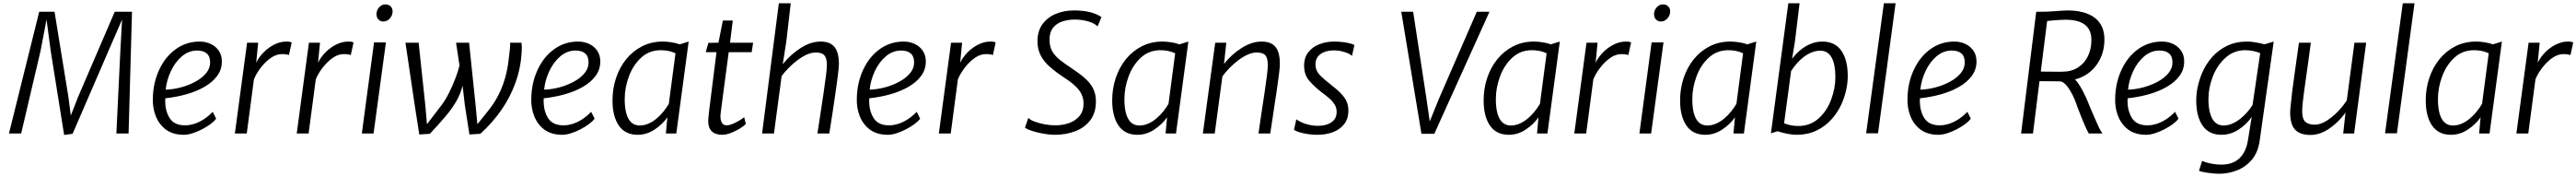

<svg xmlns="http://www.w3.org/2000/svg" viewBox="-20 -819 15829 1086"><path d="M426 2 374 9 291 -510 266 -699 229 -506 110 0H35L221 -747H315L400 -226L415 -110L460 -225L685 -747H791L770 0H695L719 -499L730 -699L653 -522Z M1109 8Q1043 8 999 -24Q956.5 -56.5 936.8 -107Q917 -157.5 919 -215Q920.5 -311.5 959 -393Q996.5 -472.5 1061 -518.2Q1125.5 -564 1207 -564Q1243.5 -564 1274.5 -549.5Q1305.5 -535 1324.2 -507.8Q1343 -480.5 1343 -442Q1343 -392 1314 -353Q1285 -314 1235.5 -285.8Q1186 -257.5 1124 -240.2Q1062 -223 996 -216Q995.5 -214 995.2 -209.8Q995 -205.5 995 -200Q995 -137 1023 -93.5Q1051 -50 1117 -50Q1144.5 -50 1173.8 -59.2Q1203 -68.5 1231.8 -87Q1260.5 -105.5 1287 -133L1308 -91Q1297 -75.5 1274 -58.2Q1251 -41 1222 -26Q1193 -11 1163.5 -1.5Q1134 8 1109 8ZM998 -269Q1041.5 -270 1089 -282.2Q1136.5 -294.5 1178 -316.5Q1219.5 -338.5 1245.2 -368.8Q1271 -399 1271 -436Q1271 -473 1250.2 -491Q1229.5 -509 1191 -509Q1165.5 -509 1142.2 -500.2Q1119 -491.5 1098 -474Q1055.5 -438 1029.5 -382Q1003.5 -326 998 -269Z M1496 0H1423L1498 -557H1566L1554 -434Q1570.5 -468.5 1599.8 -498Q1629 -527.5 1665.5 -545.8Q1702 -564 1740 -564Q1764.5 -564 1772 -558L1755 -481Q1748.5 -484 1737.8 -485.5Q1727 -487 1711 -487Q1676.5 -487 1642.2 -462.5Q1608 -438 1580.8 -402Q1553.5 -366 1540 -332Z M1876 0H1803L1878 -557H1946L1934 -434Q1950.5 -468.5 1979.8 -498Q2009 -527.5 2045.5 -545.8Q2082 -564 2120 -564Q2144.5 -564 2152 -558L2135 -481Q2128.5 -484 2117.8 -485.5Q2107 -487 2091 -487Q2056.5 -487 2022.2 -462.5Q1988 -438 1960.8 -402Q1933.5 -366 1920 -332Z M2275 0H2203L2278 -559H2351ZM2335 -687Q2317 -687 2305 -699.5Q2293 -712 2293 -732Q2293 -756 2309.2 -774Q2325.5 -792 2347 -792Q2367.5 -792 2379.8 -780Q2392 -768 2392 -749Q2392 -724.5 2374.8 -705.8Q2357.5 -687 2335 -687Z M2621 2 2556 6 2528 -173 2471 -557H2552L2593 -173L2603 -57L2692 -173Q2717 -206 2739.8 -251.5Q2762.5 -297 2779.2 -341.8Q2796 -386.5 2803 -417L2782 -557H2862L2902 -173L2913 -57L2979 -139Q3014.5 -183 3040 -231.8Q3065.5 -280.5 3081.2 -333.8Q3097 -387 3104 -445Q3109.5 -487 3112.8 -519Q3116 -551 3113 -557H3184Q3185.5 -543.5 3185.8 -528.2Q3186 -513 3185 -498Q3179 -400 3146.8 -311Q3114.5 -222 3059.8 -143.5Q3005 -65 2931 2L2864 6L2836 -173L2822 -293Q2808.5 -240.5 2781.8 -195Q2755 -149.5 2715 -102.5Q2675 -55.5 2621 2Z M3434 8Q3368 8 3324 -24Q3281.5 -56.5 3261.8 -107Q3242 -157.5 3244 -215Q3245.5 -311.5 3284 -393Q3321.5 -472.5 3386 -518.2Q3450.5 -564 3532 -564Q3568.5 -564 3599.5 -549.5Q3630.5 -535 3649.2 -507.8Q3668 -480.5 3668 -442Q3668 -392 3639 -353Q3610 -314 3560.5 -285.8Q3511 -257.5 3449 -240.2Q3387 -223 3321 -216Q3320.5 -214 3320.2 -209.8Q3320 -205.5 3320 -200Q3320 -137 3348 -93.5Q3376 -50 3442 -50Q3469.5 -50 3498.8 -59.2Q3528 -68.5 3556.8 -87Q3585.5 -105.5 3612 -133L3633 -91Q3622 -75.5 3599 -58.2Q3576 -41 3547 -26Q3518 -11 3488.5 -1.5Q3459 8 3434 8ZM3323 -269Q3366.5 -270 3414 -282.2Q3461.5 -294.5 3503 -316.5Q3544.5 -338.5 3570.2 -368.8Q3596 -399 3596 -436Q3596 -473 3575.2 -491Q3554.5 -509 3516 -509Q3490.5 -509 3467.2 -500.2Q3444 -491.5 3423 -474Q3380.5 -438 3354.5 -382Q3328.5 -326 3323 -269Z M3898 8Q3821 8 3782 -48.5Q3743 -105 3743 -203Q3743 -275.5 3764.8 -340.5Q3786.5 -405.5 3827.2 -455.8Q3868 -506 3925 -535Q3982 -564 4052 -564Q4075.5 -564 4103.5 -559.8Q4131.5 -555.5 4156 -547L4211 -564L4135 0H4071L4080 -99Q4049.5 -55.5 4001.2 -23.8Q3953 8 3898 8ZM3910 -49Q3938 -49 3964.2 -60.5Q3990.5 -72 4013.8 -91.5Q4037 -111 4056 -134.5Q4075 -158 4089 -182L4130 -492Q4090.5 -511 4040 -511Q3969.5 -511 3920 -466Q3870 -420.5 3844 -350.8Q3818 -281 3818 -211Q3818 -157 3828.5 -121Q3839 -85 3859.5 -67Q3880 -49 3910 -49Z M4417 8Q4375 8 4353 -13.5Q4331 -35 4331 -76Q4331 -82 4331.8 -91.2Q4332.5 -100.5 4333.8 -113.2Q4335 -126 4337 -142L4382 -499H4316L4332 -556L4394 -557L4421 -693H4482L4465 -557H4607L4598 -499H4457Q4443 -395 4434 -326Q4425 -257 4419.2 -214.8Q4413.5 -172.5 4410.8 -150.5Q4408 -128.5 4407 -119.5Q4406 -110.5 4406 -107Q4406 -82.5 4414.8 -66.2Q4423.5 -50 4445 -50Q4459 -50 4479.5 -58.2Q4500 -66.5 4519.8 -78Q4539.5 -89.5 4552 -100L4562 -59Q4550.5 -45.5 4525 -30Q4499.5 -14.5 4470 -3.2Q4440.5 8 4417 8Z M4735 0H4662L4765 -799H4838L4811 -565L4789 -425Q4836.5 -484.5 4898.8 -524.2Q4961 -564 5021 -564Q5080.5 -564 5107.2 -530.5Q5134 -497 5134 -427Q5134 -418 5132.5 -401Q5131 -384 5127.8 -358.2Q5124.5 -332.5 5119.8 -297.8Q5115 -263 5108.5 -218.8Q5102 -174.5 5093.8 -120Q5085.5 -65.5 5075 0H5002Q5003 -6.5 5007 -32.8Q5011 -59 5016.5 -94Q5022 -129 5027 -163.5Q5032 -198 5035.8 -222.2Q5039.5 -246.5 5040 -250Q5050 -320 5055 -358.2Q5060 -396.5 5060 -421Q5060 -461 5045.2 -479Q5030.5 -497 4992 -497Q4956.5 -497 4916.5 -474Q4876.5 -451 4840.8 -417.2Q4805 -383.5 4782 -352Z M5434 8Q5368 8 5324 -24Q5281.5 -56.5 5261.8 -107Q5242 -157.5 5244 -215Q5245.5 -311.5 5284 -393Q5321.5 -472.5 5386 -518.2Q5450.5 -564 5532 -564Q5568.5 -564 5599.5 -549.5Q5630.5 -535 5649.2 -507.8Q5668 -480.5 5668 -442Q5668 -392 5639 -353Q5610 -314 5560.5 -285.8Q5511 -257.5 5449 -240.2Q5387 -223 5321 -216Q5320.5 -214 5320.2 -209.8Q5320 -205.5 5320 -200Q5320 -137 5348 -93.5Q5376 -50 5442 -50Q5469.5 -50 5498.8 -59.2Q5528 -68.5 5556.8 -87Q5585.5 -105.5 5612 -133L5633 -91Q5622 -75.5 5599 -58.2Q5576 -41 5547 -26Q5518 -11 5488.5 -1.5Q5459 8 5434 8ZM5323 -269Q5366.5 -270 5414 -282.2Q5461.5 -294.5 5503 -316.5Q5544.5 -338.5 5570.2 -368.8Q5596 -399 5596 -436Q5596 -473 5575.2 -491Q5554.5 -509 5516 -509Q5490.5 -509 5467.2 -500.2Q5444 -491.5 5423 -474Q5380.5 -438 5354.5 -382Q5328.5 -326 5323 -269Z M5821 0H5748L5823 -557H5891L5879 -434Q5895.5 -468.5 5924.8 -498Q5954 -527.5 5990.5 -545.8Q6027 -564 6065 -564Q6089.5 -564 6097 -558L6080 -481Q6073.5 -484 6062.8 -485.5Q6052 -487 6036 -487Q6001.5 -487 5967.2 -462.5Q5933 -438 5905.8 -402Q5878.5 -366 5865 -332Z M6460 8Q6438 8 6410.8 4.2Q6383.5 0.5 6356.5 -5.8Q6329.5 -12 6308.2 -20Q6287 -28 6277 -36L6298 -96Q6308 -83.5 6336.2 -73Q6364.5 -62.5 6399 -56.2Q6433.5 -50 6462 -50Q6510.5 -50 6550.2 -64.8Q6590 -79.5 6613.5 -109Q6637 -138.5 6637 -183Q6637 -231 6608 -267.5Q6579 -304 6518 -343Q6467.5 -376 6430.8 -408.2Q6394 -440.5 6374 -478.2Q6354 -516 6354 -566Q6354 -628 6384.2 -670Q6414.5 -712 6465.5 -733.5Q6516.5 -755 6578 -755Q6633 -755 6675.5 -744.8Q6718 -734.5 6747 -714L6723 -657Q6703 -677.5 6664 -688.2Q6625 -699 6583 -699Q6542.5 -699 6507.2 -687.5Q6472 -676 6450 -649Q6428 -622 6428 -576Q6428 -535 6443.5 -506.5Q6459 -478 6488.8 -454Q6518.5 -430 6561 -402Q6609 -370.5 6643 -341.2Q6677 -312 6695 -277.5Q6713 -243 6713 -196Q6713 -127 6678.8 -81.8Q6644.5 -36.5 6587 -14.2Q6529.5 8 6460 8Z M6968 8Q6891 8 6852 -48.5Q6813 -105 6813 -203Q6813 -275.5 6834.8 -340.5Q6856.5 -405.5 6897.2 -455.8Q6938 -506 6995 -535Q7052 -564 7122 -564Q7145.5 -564 7173.5 -559.8Q7201.5 -555.5 7226 -547L7281 -564L7205 0H7141L7150 -99Q7119.5 -55.5 7071.2 -23.8Q7023 8 6968 8ZM6980 -49Q7008 -49 7034.2 -60.5Q7060.5 -72 7083.8 -91.5Q7107 -111 7126 -134.5Q7145 -158 7159 -182L7200 -492Q7160.5 -511 7110 -511Q7039.5 -511 6990 -466Q6940 -420.5 6914 -350.8Q6888 -281 6888 -211Q6888 -157 6898.5 -121Q6909 -85 6929.5 -67Q6950 -49 6980 -49Z M7443 0H7370L7446 -557H7514L7500 -427Q7547.5 -486.5 7609.2 -525.2Q7671 -564 7730 -564Q7789.5 -564 7816.2 -531Q7843 -498 7843 -428Q7843 -412 7840.5 -387.8Q7838 -363.5 7833.2 -329.5Q7828.5 -295.5 7822 -250Q7820.5 -240.5 7818.5 -228Q7816.5 -215.5 7813.8 -197.2Q7811 -179 7807 -152.2Q7803 -125.5 7797.5 -88Q7792 -50.5 7784 0H7712Q7714.5 -17.5 7718.5 -46.2Q7722.5 -75 7729.8 -123.8Q7737 -172.5 7749 -250Q7759 -319 7764 -357.8Q7769 -396.5 7769 -421Q7769 -462.5 7753.8 -479.8Q7738.5 -497 7700 -497Q7673.5 -497 7643.8 -483.2Q7614 -469.5 7585 -447.2Q7556 -425 7531.2 -399.2Q7506.5 -373.5 7490 -350Z M8074 8Q8043.5 8 8014 3.5Q7984.5 -1 7962 -8Q7939.5 -15 7930 -23L7944 -87Q7957.5 -77 7978 -67.8Q7998.5 -58.5 8023.8 -52.8Q8049 -47 8077 -47Q8128 -47 8160 -68.8Q8192 -90.5 8192 -133Q8192 -157 8179.8 -177.2Q8167.5 -197.5 8146.2 -216Q8125 -234.5 8098 -254Q8054 -288.5 8023 -324.2Q7992 -360 7992 -417Q7992 -466 8018 -498.8Q8044 -531.5 8086.2 -547.8Q8128.5 -564 8177 -564Q8203.5 -564 8228.2 -561Q8253 -558 8272 -553.2Q8291 -548.5 8301 -543L8286 -475Q8281 -483.5 8263 -491.5Q8245 -499.5 8221.5 -504.8Q8198 -510 8177 -510Q8124 -510 8093 -487.2Q8062 -464.5 8062 -426Q8062 -403 8069.8 -386Q8077.5 -369 8096 -351Q8114.5 -333 8147 -307Q8191 -273.5 8216.5 -247.5Q8242 -221.5 8253 -196.5Q8264 -171.5 8264 -141Q8264 -90 8238 -57Q8212 -24 8168.8 -8Q8125.5 8 8074 8Z M8792 2H8713L8589 -747H8662L8744 -212L8764 -74L8820 -212L9053 -747H9131Z M9250 8Q9173 8 9134 -48.5Q9095 -105 9095 -203Q9095 -275.5 9116.8 -340.5Q9138.5 -405.5 9179.2 -455.8Q9220 -506 9277 -535Q9334 -564 9404 -564Q9427.5 -564 9455.5 -559.8Q9483.5 -555.5 9508 -547L9563 -564L9487 0H9423L9432 -99Q9401.5 -55.5 9353.2 -23.8Q9305 8 9250 8ZM9262 -49Q9290 -49 9316.2 -60.5Q9342.5 -72 9365.8 -91.5Q9389 -111 9408 -134.5Q9427 -158 9441 -182L9482 -492Q9442.5 -511 9392 -511Q9321.5 -511 9272 -466Q9222 -420.5 9196 -350.8Q9170 -281 9170 -211Q9170 -157 9180.5 -121Q9191 -85 9211.5 -67Q9232 -49 9262 -49Z M9725 0H9652L9727 -557H9795L9783 -434Q9799.5 -468.5 9828.8 -498Q9858 -527.5 9894.5 -545.8Q9931 -564 9969 -564Q9993.5 -564 10001 -558L9984 -481Q9977.5 -484 9966.8 -485.5Q9956 -487 9940 -487Q9905.5 -487 9871.2 -462.5Q9837 -438 9809.8 -402Q9782.5 -366 9769 -332Z M10124 0H10052L10127 -559H10200ZM10184 -687Q10166 -687 10154 -699.5Q10142 -712 10142 -732Q10142 -756 10158.2 -774Q10174.5 -792 10196 -792Q10216.5 -792 10228.8 -780Q10241 -768 10241 -749Q10241 -724.5 10223.8 -705.8Q10206.5 -687 10184 -687Z M10457 8Q10380 8 10341 -48.5Q10302 -105 10302 -203Q10302 -275.5 10323.8 -340.5Q10345.5 -405.5 10386.2 -455.8Q10427 -506 10484 -535Q10541 -564 10611 -564Q10634.5 -564 10662.5 -559.8Q10690.5 -555.5 10715 -547L10770 -564L10694 0H10630L10639 -99Q10608.5 -55.5 10560.2 -23.8Q10512 8 10457 8ZM10469 -49Q10497 -49 10523.2 -60.5Q10549.5 -72 10572.8 -91.5Q10596 -111 10615 -134.5Q10634 -158 10648 -182L10689 -492Q10649.5 -511 10599 -511Q10528.5 -511 10479 -466Q10429 -420.5 10403 -350.8Q10377 -281 10377 -211Q10377 -157 10387.5 -121Q10398 -85 10418.5 -67Q10439 -49 10469 -49Z M11019 8Q10992 8 10959 1.5Q10926 -5 10901 -14L10860 -1L10967 -799H11036L11007 -560L10990 -458Q11011.5 -487.5 11040.5 -511.5Q11069.5 -535.5 11104 -549.8Q11138.5 -564 11176 -564Q11253.5 -564 11292.8 -507.8Q11332 -451.5 11332 -353Q11332 -271.5 11297 -188Q11273 -132 11233.2 -87.8Q11193.5 -43.5 11139.5 -17.8Q11085.5 8 11019 8ZM11030 -46Q11101 -46 11154 -93Q11205 -139.5 11230.5 -209Q11256 -278.5 11256 -345Q11256 -426 11232.5 -467Q11209 -508 11164 -508Q11136 -508 11109.8 -497.2Q11083.5 -486.5 11060.2 -468.5Q11037 -450.5 11017.8 -428.2Q10998.5 -406 10984 -383L10941 -63Q10979.5 -46 11030 -46Z M11518 -1H11445L11554 -799H11626Z M11889 8Q11823 8 11779 -24Q11736.5 -56.5 11716.8 -107Q11697 -157.5 11699 -215Q11700.5 -311.5 11739 -393Q11776.5 -472.5 11841 -518.2Q11905.5 -564 11987 -564Q12023.5 -564 12054.5 -549.5Q12085.5 -535 12104.2 -507.8Q12123 -480.5 12123 -442Q12123 -392 12094 -353Q12065 -314 12015.5 -285.8Q11966 -257.5 11904 -240.2Q11842 -223 11776 -216Q11775.5 -214 11775.2 -209.8Q11775 -205.5 11775 -200Q11775 -137 11803 -93.5Q11831 -50 11897 -50Q11924.5 -50 11953.8 -59.2Q11983 -68.5 12011.8 -87Q12040.5 -105.5 12067 -133L12088 -91Q12077 -75.5 12054 -58.2Q12031 -41 12002 -26Q11973 -11 11943.5 -1.5Q11914 8 11889 8ZM11778 -269Q11821.5 -270 11869 -282.2Q11916.5 -294.5 11958 -316.5Q11999.5 -338.5 12025.2 -368.8Q12051 -399 12051 -436Q12051 -473 12030.2 -491Q12009.5 -509 11971 -509Q11945.5 -509 11922.2 -500.2Q11899 -491.5 11878 -474Q11835.5 -438 11809.5 -382Q11783.5 -326 11778 -269Z M12470 0H12397L12490 -747H12527Q12554.5 -747 12584.5 -749Q12614.5 -751 12640 -753Q12665.5 -755 12679 -755Q12791 -755 12850 -709.5Q12909 -664 12909 -577Q12909 -488 12861 -421.2Q12813 -354.5 12728 -331Q12742.5 -318.5 12759.8 -289.8Q12777 -261 12792.8 -227Q12808.5 -193 12819 -165Q12837 -123.5 12851 -90.8Q12865 -58 12876.2 -35Q12887.5 -12 12897 0H12813Q12808.5 -7 12802.5 -19.2Q12796.5 -31.5 12788 -50.8Q12779.5 -70 12768.2 -98Q12757 -126 12742 -165Q12736 -184.5 12725 -210.8Q12714 -237 12699.2 -262Q12684.5 -287 12667.5 -303.5Q12650.5 -320 12633 -320L12510 -321ZM12649 -379Q12706 -379 12746.2 -404.8Q12786.5 -430.5 12807.8 -474.8Q12829 -519 12829 -574Q12829 -636.5 12789.2 -667.2Q12749.5 -698 12669 -698Q12657 -698 12635.8 -696.8Q12614.5 -695.5 12592.5 -693.8Q12570.5 -692 12557 -690L12518 -380Q12529.5 -379.5 12559 -379.2Q12588.5 -379 12649 -379Z M13165 8Q13099 8 13055 -24Q13012.5 -56.5 12992.8 -107Q12973 -157.5 12975 -215Q12976.5 -311.5 13015 -393Q13052.5 -472.5 13117 -518.2Q13181.5 -564 13263 -564Q13299.5 -564 13330.5 -549.5Q13361.5 -535 13380.2 -507.8Q13399 -480.5 13399 -442Q13399 -392 13370 -353Q13341 -314 13291.5 -285.8Q13242 -257.5 13180 -240.2Q13118 -223 13052 -216Q13051.5 -214 13051.2 -209.8Q13051 -205.5 13051 -200Q13051 -137 13079 -93.5Q13107 -50 13173 -50Q13200.5 -50 13229.8 -59.2Q13259 -68.5 13287.8 -87Q13316.5 -105.5 13343 -133L13364 -91Q13353 -75.5 13330 -58.2Q13307 -41 13278 -26Q13249 -11 13219.5 -1.5Q13190 8 13165 8ZM13054 -269Q13097.5 -270 13145 -282.2Q13192.5 -294.5 13234 -316.5Q13275.5 -338.5 13301.2 -368.8Q13327 -399 13327 -436Q13327 -473 13306.2 -491Q13285.5 -509 13247 -509Q13221.5 -509 13198.2 -500.2Q13175 -491.5 13154 -474Q13111.5 -438 13085.5 -382Q13059.5 -326 13054 -269Z M13615 247Q13593.5 247 13568.2 244.2Q13543 241.5 13521.5 237.5Q13500 233.5 13490 229L13509 168Q13523.5 174.5 13543 179.8Q13562.5 185 13584.5 188Q13606.5 191 13629 191Q13696 191 13737 153.5Q13778 116 13790 45L13814 -102Q13783.5 -57 13734 -24.5Q13684.5 8 13628 8Q13551 8 13512 -48.5Q13473 -105 13473 -203Q13473 -284 13508 -369Q13531.5 -425 13570.8 -469Q13610 -513 13663.8 -538.5Q13717.5 -564 13785 -564Q13809 -564 13838.5 -559Q13868 -554 13892 -547L13949 -564L13863 43Q13858 79.5 13845.8 109Q13833.5 138.5 13814 162Q13774.5 207 13721.8 227Q13669 247 13615 247ZM13641 -49Q13667.5 -49 13693.2 -60Q13719 -71 13742.2 -89.2Q13765.5 -107.5 13785.2 -129.8Q13805 -152 13819 -175L13866 -493Q13846 -501.5 13821.8 -506.2Q13797.5 -511 13774 -511Q13703.5 -511 13652 -464Q13600.5 -417 13574.2 -348Q13548 -279 13548 -212Q13548 -158 13558.8 -121.8Q13569.5 -85.5 13590.2 -67.2Q13611 -49 13641 -49Z M14175 9Q14111.5 9 14080.8 -23Q14050 -55 14050 -130Q14050 -142 14054 -178.8Q14058 -215.5 14063 -261Q14067.5 -296.5 14073.8 -341Q14080 -385.5 14087.5 -439.5Q14095 -493.5 14104 -557H14177Q14169 -496.5 14162.8 -451Q14156.5 -405.5 14151.8 -372.5Q14147 -339.5 14144 -317Q14141 -294.5 14139 -280.8Q14137 -267 14136 -260Q14130 -216 14127 -186.5Q14124 -157 14124 -135Q14124 -90 14143 -72Q14162 -54 14201 -54Q14235 -54 14272.2 -77Q14309.5 -100 14342.8 -134.5Q14376 -169 14398 -203L14445 -557H14517L14443 0H14376L14390 -128Q14348 -69 14290.5 -30Q14233 9 14175 9Z M14706 -1H14633L14742 -799H14814Z M15038 8Q14961 8 14922 -48.5Q14883 -105 14883 -203Q14883 -275.5 14904.8 -340.5Q14926.5 -405.5 14967.2 -455.8Q15008 -506 15065 -535Q15122 -564 15192 -564Q15215.5 -564 15243.5 -559.8Q15271.5 -555.5 15296 -547L15351 -564L15275 0H15211L15220 -99Q15189.5 -55.5 15141.2 -23.8Q15093 8 15038 8ZM15050 -49Q15078 -49 15104.2 -60.5Q15130.5 -72 15153.8 -91.5Q15177 -111 15196 -134.5Q15215 -158 15229 -182L15270 -492Q15230.5 -511 15180 -511Q15109.5 -511 15060 -466Q15010 -420.5 14984 -350.8Q14958 -281 14958 -211Q14958 -157 14968.5 -121Q14979 -85 14999.5 -67Q15020 -49 15050 -49Z M15513 0H15440L15515 -557H15583L15571 -434Q15587.5 -468.5 15616.8 -498Q15646 -527.5 15682.5 -545.8Q15719 -564 15757 -564Q15781.5 -564 15789 -558L15772 -481Q15765.5 -484 15754.8 -485.5Q15744 -487 15728 -487Q15693.5 -487 15659.2 -462.5Q15625 -438 15597.8 -402Q15570.5 -366 15557 -332Z"/></svg>

Font: Merriweather Sans Variable Regular
Style: Italic
Weight: 300
Italic angle: -8°
Designer: Eben Sorkin
Foundry: Eben Sorkin
Version: Version 2.001